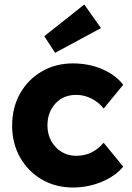

<svg xmlns="http://www.w3.org/2000/svg" viewBox="-20 -824 585 854"><path d="M304 10Q227 10 165.5 -26Q104 -62 69 -124.5Q34 -187 34 -265Q34 -345 69 -407.5Q104 -470 165.5 -506Q227 -542 304 -542Q375 -542 434.5 -516.5Q494 -491 528 -447L441 -341Q422 -367 389 -384.5Q356 -402 319 -402Q262 -402 226.5 -363.5Q191 -325 191 -266Q191 -228 207.5 -197.5Q224 -167 253 -149Q282 -131 318 -131Q357 -131 387 -146Q417 -161 441 -189L528 -83Q494 -41 433 -15.5Q372 10 304 10ZM225 -589 177 -663 355 -804 429 -699Z"/></svg>

Font: Readex Pro
Style: Bold
Weight: 700
Designer: Bonnie Shaver-Troup, Thomas Jockin
Foundry: Lexend
Version: Version 1.203; ttfautohint (v1.8.3)